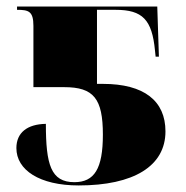

<svg xmlns="http://www.w3.org/2000/svg" viewBox="-20 -556 567 586"><path d="M220 10C388 10 485 -49 485 -155C485 -248 420 -300 294 -300H276V-526H333C415 -526 444 -496 453 -402L455 -383H465L460 -536H32V-526C67 -526 82 -522 82 -477V-290H176C266 -290 294 -255 294 -145C294 -41 268 0 207 0C135 0 120 -54 120 -178C63 -177 30 -151 30 -104C30 -37 101 10 220 10Z"/></svg>

Font: Noto Serif Display Black
Style: Regular
Weight: 900
Designer: Monotype Design Team
Foundry: Monotype Imaging Inc.
Version: Version 2.009